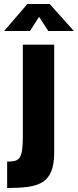

<svg xmlns="http://www.w3.org/2000/svg" viewBox="-20 -905 392 967"><path d="M16 42V-91Q40 -91 55.5 -95Q71 -99 79.5 -112Q88 -125 91.5 -150.5Q95 -176 95 -217V-680H253V-138Q253 -76 237.5 -40Q222 -4 192 13.5Q162 31 118 36.5Q74 42 16 42ZM1 -749 118 -885H230L352 -749H223L177 -820L131 -749Z"/></svg>

Font: Cairo Play ExtraBold
Style: Regular
Weight: 800
Version: Version 3.119